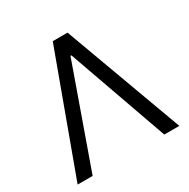

<svg xmlns="http://www.w3.org/2000/svg" viewBox="-164 -875 1004 1022"><g transform="rotate(-30 338.0 -363.5)"><path d="M25.6 0 292.6 -727.3H383.5L650.6 0H558.2L340.9 -612.2H335.2L117.9 0Z"/></g></svg>

Font: Interop
Style: Regular
Weight: 400
Designer: Rasmus Andersson, Google, Jang Haemin
Foundry: jhaemin
Version: Version 1.008